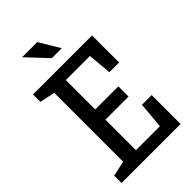

<svg xmlns="http://www.w3.org/2000/svg" viewBox="-269 -1010 1104 1104"><g transform="rotate(-45 282.5 -458.0)"><path d="M33 0H513V-235H434L420 -75H225V-323H413V-406H225V-645H421L434 -500H513V-720H33V-660L126 -640V-80L33 -60ZM263 -916H140L257 -791H338Z"/></g></svg>

Font: Hermeneus One
Style: Regular
Weight: 400
Designer: Rodrigo Fuenzalida, Pablo Impallari
Foundry: Pablo Impallari, Rodrigo Fuenzalida
Version: Version 1.002